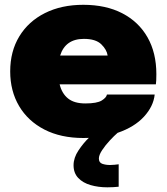

<svg xmlns="http://www.w3.org/2000/svg" viewBox="-20 -562 694 800"><path d="M474.5 122.5V216Q464 217 452.2 217.8Q440.5 218.5 427.5 218.5Q389.5 218.5 357.5 209.2Q325.5 200 306 179.5Q286.5 159 286.5 126.5Q286.5 95.5 307 64.8Q327.5 34 350 12.5Q338.5 13 327 13Q233.5 13 165 -22.2Q96.5 -57.5 59.5 -120.2Q22.5 -183 22.5 -264.5Q22.5 -348 60.5 -410.5Q98.5 -473 167.2 -507.5Q236 -542 327 -542Q421 -542 489.2 -506.8Q557.5 -471.5 594.5 -406.8Q631.5 -342 631.5 -253Q631.5 -238 631 -227.5Q630.5 -217 629.5 -210.5H228.5Q238 -172 263.8 -151.5Q289.5 -131 335.5 -131Q384 -131 403.8 -143.2Q423.5 -155.5 425.5 -168H624.5Q619.5 -119 579.8 -75.8Q540 -32.5 470 -8.5Q456.5 3 438 22.8Q419.5 42.5 405.8 63.2Q392 84 392 98.5Q392 115.5 406.2 120.5Q420.5 125.5 438.5 125.5Q447.5 125.5 457 124.5Q466.5 123.5 474.5 122.5ZM329.5 -400Q252.5 -400 230.5 -330.5H428.5Q425 -355 402 -377.5Q379 -400 329.5 -400Z"/></svg>

Font: Epilogue Black
Style: Regular
Weight: 900
Designer: Tyler Finck
Foundry: Etcetera Type Co
Version: Version 2.111; ttfautohint (v1.8.3)